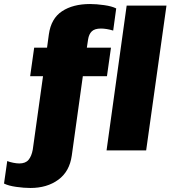

<svg xmlns="http://www.w3.org/2000/svg" viewBox="-114 -748 848 955"><path d="M464 -706 449 -596Q415 -606 388 -606Q357 -606 342.5 -592Q328 -578 324 -551L318 -511H438L418 -369H298L243 26Q232 105 176 146Q120 187 37 187Q5 187 -33.5 181.5Q-72 176 -94 165L-78 53Q-66 58 -48.5 61.5Q-31 65 -18 65Q13 65 28 47Q43 29 49 -4L100 -369H36L56 -511H120L129 -577Q140 -656 194.5 -692Q249 -728 334 -728Q365 -728 404 -722.5Q443 -717 464 -706ZM613 0H416L516 -720H714Z"/></svg>

Font: Chivo Black Italic
Style: Regular
Weight: 900
Italic angle: -8.05°
Designer: Hector Gatti
Foundry: Omnibus-Type
Version: Version 1.007